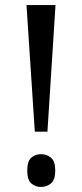

<svg xmlns="http://www.w3.org/2000/svg" viewBox="-20 -734 326 761"><path d="M118 -212 85 -714H200L168 -212ZM143 7Q120 7 104 -7Q88 -21 88 -58Q88 -95 104 -109Q120 -123 143 -123Q165 -123 182 -109Q199 -95 199 -58Q199 -21 182 -7Q165 7 143 7Z"/></svg>

Font: Noto Serif Myanmar ExtraCondensed Medium
Style: Regular
Weight: 500
Width: 2
Designer: Ben Mitchell and the Monotype Design Team
Foundry: Monotype Imaging Inc.
Version: Version 2.106; ttfautohint (v1.8.4.7-5d5b)